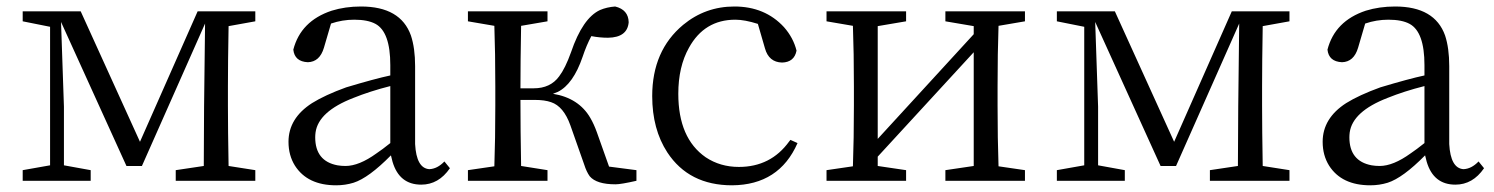

<svg xmlns="http://www.w3.org/2000/svg" viewBox="-20 -548 4529 582"><path d="M753.9 -483.4 672.9 -468.8Q670.9 -359.4 670.9 -286.1V-227.5Q670.9 -154.3 672.9 -44.9L753.9 -32.2V0H512.7V-32.2L597.7 -44.9L598.6 -224.6L601.6 -476.6L410.2 -44.9H363.3L165 -481.4L173.8 -224.6V-46.9L254.9 -32.2V0H48.8V-32.2L131.8 -46.9V-466.8L48.8 -483.4V-513.7H224.6L404.3 -118.2L579.1 -513.7H753.9Z M1163.1 -114.3V-287.1Q1101.6 -271.5 1050.8 -251Q945.3 -210 936.5 -146.5Q935.5 -138.7 935.5 -131.8Q935.5 -59.6 1002.9 -46.9Q1014.6 -44.9 1027.3 -44.9Q1068.4 -44.9 1121.1 -83Q1138.7 -94.7 1163.1 -114.3ZM1327.1 -58.6 1343.8 -38.1Q1309.6 11.7 1256.8 11.7Q1190.4 11.7 1169.9 -57.6Q1167 -67.4 1165 -77.1Q1097.7 -8.8 1051.8 5.9Q1026.4 13.7 999 13.7Q912.1 13.7 874 -45.9Q854.5 -77.1 854.5 -118.2Q854.5 -189.5 925.8 -235.4Q964.8 -259.8 1029.3 -283.2Q1117.2 -309.6 1163.1 -319.3V-350.6Q1163.1 -451.2 1118.2 -475.6Q1094.7 -488.3 1053.7 -488.3Q1017.6 -488.3 983.4 -476.6L961.9 -403.3Q949.2 -360.4 913.1 -359.4Q873 -361.3 869.1 -397.5Q891.6 -484.4 985.4 -515.6Q1026.4 -528.3 1074.2 -528.3Q1194.3 -528.3 1225.6 -440.4Q1238.3 -402.3 1238.3 -347.7V-111.3Q1242.2 -38.1 1281.2 -35.2Q1305.7 -36.1 1327.1 -58.6Z M1826.2 -43 1909.2 -32.2V0Q1862.3 10.7 1845.7 10.7Q1788.1 10.7 1767.6 -13.7Q1757.8 -27.3 1751 -48.8L1709 -168Q1688.5 -225.6 1650.4 -238.3Q1630.9 -245.1 1601.6 -245.1H1557.6Q1557.6 -154.3 1559.6 -44.9L1639.6 -32.2V0H1398.4V-32.2L1478.5 -43.9Q1481.4 -126 1481.4 -227.5V-286.1Q1481.4 -387.7 1478.5 -469.7L1398.4 -483.4V-513.7H1639.6V-483.4L1559.6 -469.7Q1557.6 -360.4 1557.6 -280.3H1597.7Q1648.4 -280.3 1674.8 -316.4Q1693.4 -340.8 1710.9 -389.6Q1746.1 -493.2 1798.8 -517.6Q1819.3 -526.4 1844.7 -528.3Q1884.8 -518.6 1885.7 -480.5Q1881.8 -434.6 1823.2 -433.6Q1797.9 -433.6 1772.5 -438.5Q1757.8 -411.1 1746.1 -376Q1717.8 -293 1670.9 -269.5Q1663.1 -266.6 1656.2 -263.7Q1734.4 -251 1769.5 -190.4Q1780.3 -171.9 1789.1 -147.5Z M2376 -124 2397.5 -114.3Q2341.8 12.7 2199.2 13.7Q2068.4 13.7 2002.9 -85.9Q1957 -156.2 1957 -256.8Q1957 -394.5 2050.8 -472.7Q2118.2 -528.3 2206.1 -528.3Q2298.8 -528.3 2356.4 -465.8Q2384.8 -433.6 2394.5 -394.5Q2387.7 -359.4 2350.6 -358.4Q2310.5 -359.4 2298.8 -401.4L2277.3 -475.6Q2237.3 -488.3 2209 -488.3Q2115.2 -488.3 2068.4 -403.3Q2036.1 -345.7 2036.1 -263.7Q2036.1 -128.9 2119.1 -71.3Q2163.1 -42 2219.7 -42Q2316.4 -42 2372.1 -119.1Q2375 -122.1 2376 -124Z M3086.9 -483.4 3006.8 -469.7Q3003.9 -387.7 3003.9 -286.1V-227.5Q3003.9 -127 3006.8 -43.9L3086.9 -32.2V0H2845.7V-32.2L2931.6 -44.9V-389.6L2640.6 -73.2V-44.9L2726.6 -32.2V0H2485.4V-32.2L2565.4 -43.9Q2568.4 -127.9 2568.4 -227.5V-286.1Q2568.4 -387.7 2565.4 -469.7L2485.4 -483.4V-513.7H2726.6V-483.4L2640.6 -468.8V-127L2931.6 -444.3V-468.8L2845.7 -483.4V-513.7H3086.9Z M3888.7 -483.4 3807.6 -468.8Q3805.7 -359.4 3805.7 -286.1V-227.5Q3805.7 -154.3 3807.6 -44.9L3888.7 -32.2V0H3647.5V-32.2L3732.4 -44.9L3733.4 -224.6L3736.3 -476.6L3544.9 -44.9H3498L3299.8 -481.4L3308.6 -224.6V-46.9L3389.6 -32.2V0H3183.6V-32.2L3266.6 -46.9V-466.8L3183.6 -483.4V-513.7H3359.4L3539.1 -118.2L3713.9 -513.7H3888.7Z M4297.9 -114.3V-287.1Q4236.3 -271.5 4185.5 -251Q4080.1 -210 4071.3 -146.5Q4070.3 -138.7 4070.3 -131.8Q4070.3 -59.6 4137.7 -46.9Q4149.4 -44.9 4162.1 -44.9Q4203.1 -44.9 4255.9 -83Q4273.4 -94.7 4297.9 -114.3ZM4461.9 -58.6 4478.5 -38.1Q4444.3 11.7 4391.6 11.7Q4325.2 11.7 4304.7 -57.6Q4301.8 -67.4 4299.8 -77.1Q4232.4 -8.8 4186.5 5.9Q4161.1 13.7 4133.8 13.7Q4046.9 13.7 4008.8 -45.9Q3989.3 -77.1 3989.3 -118.2Q3989.3 -189.5 4060.5 -235.4Q4099.6 -259.8 4164.1 -283.2Q4252 -309.6 4297.9 -319.3V-350.6Q4297.9 -451.2 4252.9 -475.6Q4229.5 -488.3 4188.5 -488.3Q4152.3 -488.3 4118.2 -476.6L4096.7 -403.3Q4084 -360.4 4047.9 -359.4Q4007.8 -361.3 4003.9 -397.5Q4026.4 -484.4 4120.1 -515.6Q4161.1 -528.3 4209 -528.3Q4329.1 -528.3 4360.4 -440.4Q4373 -402.3 4373 -347.7V-111.3Q4377 -38.1 4416 -35.2Q4440.4 -36.1 4461.9 -58.6Z"/></svg>

Font: GenYoMin JP Regular
Style: Regular
Weight: 400
Version: Version 1.001;PS 1;hotconv 16.6.51;makeotf.lib2.5.65220 DEVE